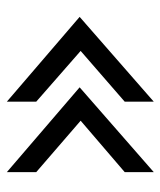

<svg xmlns="http://www.w3.org/2000/svg" viewBox="27 -558 480 575"><g transform="rotate(-90 267.5 -270.0)"><path d="M40 -50 294 -272 40 -490V-402L194 -269L40 -137ZM251 -50 505 -272 251 -490V-402L403 -269L251 -137Z"/></g></svg>

Font: Kulim Park
Style: Regular
Weight: 400
Designer: Noponies / Dale Sattler
Foundry: Noponies
Version: Version 1.000; ttfautohint (v1.8.3)